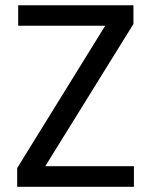

<svg xmlns="http://www.w3.org/2000/svg" viewBox="-20 -717 581 737"><path d="M494.1 -79.1V0H45.9V-71.8L383.8 -618.2H49.8V-696.8H492.2V-625L153.8 -79.1Z"/></svg>

Font: PoppinsZ
Style: Regular
Weight: 400
Designer: Ninad Kale (Devanagari), Jonny Pinhorn (Latin)
Foundry: Indian Type Foundry
Version: Version 3.002;FEAKit 1.0